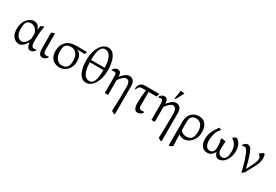

<svg xmlns="http://www.w3.org/2000/svg" viewBox="63 -1868 4684 3263"><g transform="rotate(30 2405.0 -236.0)"><path d="M212 10Q170 10 133 -13Q96 -36 73.5 -83Q51 -130 51 -201Q51 -260 68 -308Q85 -356 114 -390Q143 -424 178 -442Q213 -460 249 -460Q292 -460 322.5 -431.5Q353 -403 363 -351Q366 -376 370 -399Q374 -422 378 -441L443 -464Q430 -406 423.5 -343Q417 -280 417 -222Q417 -191 417.5 -154.5Q418 -118 424 -91Q429 -73 442 -62Q455 -51 476 -51Q487 -51 496 -51.5Q505 -52 521 -56V-41Q506 -19 484.5 -4Q463 11 432 11Q405 11 389 -9Q373 -29 365.5 -57Q358 -85 355 -107Q316 -46 280 -18Q244 10 212 10ZM227 -51Q252 -51 275 -66.5Q298 -82 318 -110.5Q338 -139 352 -178Q352 -206 352.5 -228.5Q353 -251 355 -279Q342 -321 321 -348Q300 -375 273.5 -387.5Q247 -400 216 -400Q184 -400 160 -387Q136 -374 122.5 -339.5Q109 -305 109 -240Q109 -171 127.5 -129.5Q146 -88 173.5 -69.5Q201 -51 227 -51Z M670 11Q636 11 617.5 -13Q599 -37 594 -72Q592 -88 591 -106Q590 -124 590 -143V-433L655 -456V-146Q655 -135 655.5 -121.5Q656 -108 659 -95Q663 -74 678.5 -63.5Q694 -53 715 -53Q725 -53 736 -53.5Q747 -54 763 -57V-43Q750 -25 735 -13Q720 -1 704 5Q688 11 670 11Z M1002 10Q952 10 907.5 -13Q863 -36 836 -83Q809 -130 809 -200Q809 -278 839.5 -334.5Q870 -391 927 -421.5Q984 -452 1063 -452H1284L1267 -403L1107 -406Q1163 -391 1191 -342.5Q1219 -294 1218 -223Q1218 -162 1191 -108.5Q1164 -55 1115.5 -22.5Q1067 10 1002 10ZM1020 -40Q1088 -40 1121.5 -76.5Q1155 -113 1155 -204Q1155 -269 1135 -310.5Q1115 -352 1082 -372Q1049 -392 1009 -392Q966 -392 937 -378.5Q908 -365 893 -331Q878 -297 878 -235Q878 -173 898.5 -129Q919 -85 951.5 -62.5Q984 -40 1020 -40Z M1525 10Q1466 10 1425 -34Q1384 -78 1363 -155.5Q1342 -233 1342 -335Q1342 -416 1359.5 -483Q1377 -550 1407.5 -598.5Q1438 -647 1477.5 -673.5Q1517 -700 1562 -700Q1622 -700 1663 -656.5Q1704 -613 1725.5 -535Q1747 -457 1747 -355Q1747 -274 1729.5 -207Q1712 -140 1681 -91.5Q1650 -43 1610 -16.5Q1570 10 1525 10ZM1561 -43Q1618 -43 1648.5 -109Q1679 -175 1679 -326H1411Q1414 -224 1433.5 -162Q1453 -100 1485.5 -71.5Q1518 -43 1561 -43ZM1410 -370H1678Q1675 -470 1655 -531Q1635 -592 1602.5 -620Q1570 -648 1527 -648Q1472 -648 1441.5 -582.5Q1411 -517 1410 -370Z M1893 0V-312Q1893 -363 1883.5 -380Q1874 -397 1850 -397Q1840 -397 1827 -395.5Q1814 -394 1800 -388V-403Q1805 -416 1816.5 -429Q1828 -442 1846.5 -451Q1865 -460 1890 -460Q1917 -460 1932 -444.5Q1947 -429 1952.5 -405Q1958 -381 1958 -356Q1996 -398 2022.5 -421Q2049 -444 2069.5 -453Q2090 -462 2109 -462Q2162 -462 2192.5 -429.5Q2223 -397 2223 -322V228H2198L2153 201Q2159 73 2160.5 -49.5Q2162 -172 2162 -273Q2162 -341 2142 -369.5Q2122 -398 2088 -398Q2057 -398 2023.5 -367.5Q1990 -337 1958 -291Q1958 -285 1958 -281.5Q1958 -278 1958 -272V0Z M2535 12Q2506 12 2488.5 -9Q2471 -30 2463.5 -65.5Q2456 -101 2457 -144Q2459 -198 2463.5 -265.5Q2468 -333 2476 -388H2401Q2366 -388 2344 -367Q2322 -346 2322 -315H2301Q2301 -356 2313.5 -386Q2326 -416 2354 -433Q2382 -450 2426 -450H2706L2684 -388H2529V-145Q2529 -131 2529.5 -117Q2530 -103 2533 -90Q2537 -72 2551 -63Q2565 -54 2584 -54Q2594 -54 2607 -55Q2620 -56 2633 -57V-39Q2619 -21 2603.5 -9.5Q2588 2 2571.5 7Q2555 12 2535 12Z M2809 0V-312Q2809 -363 2799.5 -380Q2790 -397 2766 -397Q2756 -397 2743 -395.5Q2730 -394 2716 -388V-403Q2721 -416 2732.5 -429Q2744 -442 2762.5 -451Q2781 -460 2806 -460Q2833 -460 2848 -444.5Q2863 -429 2868.5 -405Q2874 -381 2874 -356Q2912 -398 2938.5 -421Q2965 -444 2985.5 -453Q3006 -462 3025 -462Q3078 -462 3108.5 -429.5Q3139 -397 3139 -322V228H3114L3069 201Q3075 73 3076.5 -49.5Q3078 -172 3078 -273Q3078 -341 3058 -369.5Q3038 -398 3004 -398Q2973 -398 2939.5 -367.5Q2906 -337 2874 -291Q2874 -285 2874 -281.5Q2874 -278 2874 -272V0ZM2967 -511 2993 -681 3071 -668 2985 -511Z M3279 228V-238Q3279 -305 3304 -354.5Q3329 -404 3375.5 -432Q3422 -460 3487 -460Q3568 -460 3613 -402Q3658 -344 3658 -244Q3658 -185 3639 -138Q3620 -91 3588.5 -58Q3557 -25 3519.5 -7.5Q3482 10 3446 10Q3432 10 3412 5.5Q3392 1 3373.5 -7Q3355 -15 3345 -27Q3346 27 3347.5 84.5Q3349 142 3352 201L3304 228ZM3467 -50Q3506 -50 3535 -67.5Q3564 -85 3580 -122.5Q3596 -160 3596 -218Q3596 -280 3578 -321.5Q3560 -363 3528 -383.5Q3496 -404 3454 -404Q3421 -404 3396 -390.5Q3371 -377 3357 -348Q3343 -319 3343 -271Q3343 -236 3343 -194.5Q3343 -153 3344 -107Q3357 -84 3389 -67Q3421 -50 3467 -50Z M3902 10Q3863 10 3830 -10.5Q3797 -31 3777.5 -73.5Q3758 -116 3758 -182Q3758 -205 3761.5 -231.5Q3765 -258 3776.5 -291.5Q3788 -325 3811.5 -367Q3835 -409 3874 -463L3920 -444Q3865 -385 3846.5 -322Q3828 -259 3828 -198Q3828 -154 3838 -118Q3848 -82 3869.5 -61.5Q3891 -41 3926 -41Q3961 -41 3986.5 -68Q4012 -95 4012 -164Q4012 -207 4007 -240Q4002 -273 3992 -297L4002 -327L4083 -312Q4079 -277 4077 -241Q4075 -205 4075 -171Q4075 -121 4089 -94Q4103 -67 4124 -57.5Q4145 -48 4165 -48Q4208 -48 4233 -91.5Q4258 -135 4258 -215Q4258 -295 4228.5 -343.5Q4199 -392 4147 -423L4199 -459H4224Q4270 -428 4294 -378Q4318 -328 4318 -252Q4318 -200 4303.5 -153Q4289 -106 4263.5 -69Q4238 -32 4203.5 -11Q4169 10 4129 10Q4097 10 4074.5 -12.5Q4052 -35 4039 -81Q4014 -38 3984 -14Q3954 10 3902 10Z M4580 10Q4569 -41 4554 -96.5Q4539 -152 4521.5 -206Q4504 -260 4484 -308Q4465 -357 4447 -377.5Q4429 -398 4406 -398Q4393 -398 4379 -395.5Q4365 -393 4357 -386V-408Q4383 -440 4401 -450Q4419 -460 4439 -460Q4467 -460 4491 -436.5Q4515 -413 4534 -360Q4560 -290 4581 -217.5Q4602 -145 4617 -82L4669 -183Q4686 -215 4697.5 -242.5Q4709 -270 4715.5 -295.5Q4722 -321 4722 -346Q4722 -369 4706.5 -386Q4691 -403 4673 -416L4737 -464H4762Q4771 -451 4775 -429Q4779 -407 4779 -379Q4779 -340 4766 -295Q4753 -250 4719 -189L4623 -14Z"/></g></svg>

Font: Ancizar Serif Light
Style: Regular
Weight: 300
Designer: Cesar Puertas, Viviana Monsalve, Julian Moncada, Julian Prieto, Jose Castro, Felipe Aragon, Mariel Hernandez, Sara Alarc
Version: Version 8.100